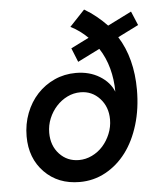

<svg xmlns="http://www.w3.org/2000/svg" viewBox="-54 -795 690 849"><g transform="rotate(-5 291.5 -370.0)"><path d="M305 -521 280 -583 360 -623Q344 -639 325 -653Q306 -667 284 -678L351 -749Q380 -732 405 -711.5Q430 -691 451 -669L557 -722L583 -660L491 -614Q522 -565 537.5 -505Q553 -445 553 -376Q553 -292 531.5 -221Q510 -150 472 -99.5Q434 -49 381 -20Q328 9 266 9Q170 9 109.5 -53Q49 -115 49 -212Q49 -267 67.5 -315Q86 -363 118.5 -398Q151 -433 195 -453Q239 -473 290 -473Q350 -473 395 -445.5Q440 -418 457 -375Q457 -429 443.5 -479Q430 -529 403 -570ZM271 -88Q301 -88 329 -101.5Q357 -115 377.5 -138Q398 -161 410.5 -191.5Q423 -222 423 -255Q423 -311 388.5 -348.5Q354 -386 303 -386Q272 -386 244.5 -372.5Q217 -359 196 -336Q175 -313 162.5 -283Q150 -253 150 -219Q150 -162 184.5 -125Q219 -88 271 -88Z"/></g></svg>

Font: Red Hat Text Medium
Style: Italic
Weight: 500
Italic angle: -12°
Designer: Pentagram / MCKL
Foundry: Pentagram / MCKL
Version: Version 1.003; Red Hat Text Medium Italic